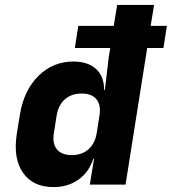

<svg xmlns="http://www.w3.org/2000/svg" viewBox="-20 -750 698 780"><path d="M48 -205 61 -285Q77 -383 136 -441.5Q195 -500 278 -500Q337 -500 370 -470Q403 -440 403 -385H406L422 -520L428 -555H284L298 -645H442L456 -730H606L592 -645H658L644 -555H578L490 0H345L362 -105H359Q341 -50 298.5 -20Q256 10 197 10Q114 10 73.5 -48Q33 -106 48 -205ZM199 -210Q192 -167 211 -143.5Q230 -120 272 -120Q313 -120 339.5 -143.5Q366 -167 373 -210L384 -280Q391 -323 372 -346.5Q353 -370 312 -370Q270 -370 243.5 -346.5Q217 -323 210 -280Z"/></svg>

Font: JetBrains Mono ExtraBold
Style: Italic
Weight: 800
Italic angle: -9°
Monospace: yes
Designer: Philipp Nurullin, Konstantin Bulenkov
Foundry: JetBrains
Version: Version 2.305; ttfautohint (v1.8.4.7-5d5b)